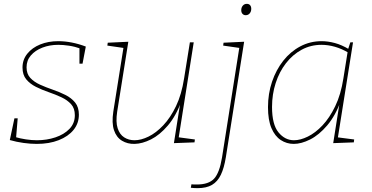

<svg xmlns="http://www.w3.org/2000/svg" viewBox="-20 -742 1934 998"><path d="M171 6Q139 6 102.5 1Q66 -4 31 -14L55 -127H72L63 -19L58 -30Q85 -22 115 -17.5Q145 -13 172 -13Q223 -13 268 -28Q313 -43 341 -72Q369 -101 369 -143Q369 -179 349.5 -200.5Q330 -222 299 -236.5Q268 -251 233 -263Q198 -275 167 -290.5Q136 -306 116.5 -329.5Q97 -353 97 -391Q97 -432 122 -463Q147 -494 189 -511Q231 -528 283 -528Q317 -528 353 -521Q389 -514 426 -500L409 -411H393V-500L400 -489Q369 -500 338.5 -504.5Q308 -509 283 -509Q238 -509 200.5 -494.5Q163 -480 140.5 -454Q118 -428 118 -392Q118 -358 137.5 -337Q157 -316 188 -302Q219 -288 254 -276Q289 -264 320 -248.5Q351 -233 370.5 -209Q390 -185 390 -146Q390 -101 362.5 -67Q335 -33 285.5 -13.5Q236 6 171 6Z M680 6Q643 7 614 -10.5Q585 -28 572.5 -65.5Q560 -103 569 -162L623 -502L628 -492L538 -505L540 -520L647 -525L589 -161Q581 -108 591.5 -75.5Q602 -43 625.5 -28Q649 -13 679 -13Q713 -13 752 -32Q791 -51 828.5 -90.5Q866 -130 895 -190.5Q924 -251 937 -335L967 -522H987L908 -22L903 -29L993 -17L991 -2L884 2L919 -220L925 -221Q895 -139 852.5 -89.5Q810 -40 765 -17.5Q720 5 680 6Z M972 234 975 216Q983 217 990 217Q997 217 1003 217Q1065 217 1093 186.5Q1121 156 1134 77L1225 -501L1231 -492L1140 -505L1142 -520L1249 -525L1154 75Q1145 131 1128 166.5Q1111 202 1082 219Q1053 236 1007 236Q997 236 989 235.5Q981 235 972 234ZM1257 -663Q1247 -663 1240.5 -670Q1234 -677 1234 -689Q1234 -703 1242 -712.5Q1250 -722 1263 -722Q1274 -722 1280 -715Q1286 -708 1286 -696Q1286 -682 1278 -672.5Q1270 -663 1257 -663Z M1507 6Q1470 6 1439.5 -14Q1409 -34 1391 -76Q1373 -118 1373 -185Q1373 -255 1394 -317Q1415 -379 1452.5 -426.5Q1490 -474 1541 -501Q1592 -528 1652 -528Q1684 -528 1720 -518.5Q1756 -509 1796 -485L1788 -482L1801 -522H1815L1735 -19L1728 -29L1821 -17L1819 -2L1712 2L1747 -220L1753 -221Q1724 -141 1681 -90.5Q1638 -40 1592 -17Q1546 6 1507 6ZM1508 -13Q1541 -13 1580 -32Q1619 -51 1656 -90Q1693 -129 1722.5 -190Q1752 -251 1765 -335L1788 -479L1793 -467Q1756 -489 1720.5 -499Q1685 -509 1651 -509Q1595 -509 1548 -483.5Q1501 -458 1466.5 -413.5Q1432 -369 1413 -310.5Q1394 -252 1394 -186Q1394 -95 1427.5 -54Q1461 -13 1508 -13Z"/></svg>

Font: Bitter Thin Thin
Style: Italic
Weight: 250
Italic angle: -9°
Version: Version 2.002